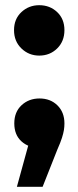

<svg xmlns="http://www.w3.org/2000/svg" viewBox="-20 -565 302 739"><path d="M131 -351Q91 -351 62.5 -378.5Q34 -406 34 -449Q34 -492 62.5 -518.5Q91 -545 131 -545Q172 -545 200 -518.5Q228 -492 228 -449Q228 -406 200 -378.5Q172 -351 131 -351ZM45 154 111 -86 133 4Q90 4 62.5 -21Q35 -46 35 -90Q35 -134 63 -160Q91 -186 132 -186Q174 -186 201 -159.5Q228 -133 228 -90Q228 -77 226 -64.5Q224 -52 218.5 -34.5Q213 -17 201 10L144 154Z"/></svg>

Font: MOST Montserrat
Style: Bold
Weight: 700
Designer: Julieta Ulanovsky
Foundry: Julieta Ulanovsky
Version: Version 8.000;March 11, 2024;FontCreator 15.0.0.2926 64-bit